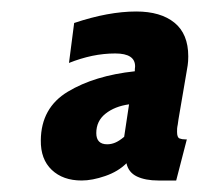

<svg xmlns="http://www.w3.org/2000/svg" viewBox="-20 -748 348 334"><path d="M122 -434Q89.5 -434 70 -452.5Q50.5 -471 51 -504Q51.5 -560.5 98 -588.5Q144.5 -616.5 214.5 -624Q214.5 -628.5 215 -632Q215.5 -655 180.5 -655Q160.5 -655 140.2 -650.8Q120 -646.5 100 -638.5L109 -708Q168.5 -728 217 -728Q259.5 -728 283.5 -708.5Q307.5 -689 307.5 -650Q307.5 -641 306.5 -634.5Q305.5 -628 304.5 -622.5L290.5 -540.5Q289 -529 288.5 -527.5Q288 -526 288 -518.5Q288 -509 292.2 -507.2Q296.5 -505.5 302.5 -505.5H305L286.5 -434H255.5Q233 -434 218.2 -441Q203.5 -448 200 -464Q185.5 -449.5 163 -441.8Q140.5 -434 122 -434ZM147.5 -516.5Q147.5 -497 166.5 -497Q173.5 -497 180.2 -499.8Q187 -502.5 196 -510L204.5 -566.5Q179.5 -563 163.5 -550.2Q147.5 -537.5 147.5 -516.5Z"/></svg>

Font: Cabin Condensed SemiBold
Style: Italic
Weight: 600
Width: 3
Italic angle: -10°
Designer: Pablo Impallari
Foundry: Pablo Impallari. http://www.impallari.com Igino Marini. http://www.ikern.com
Version: Version 3.001; ttfautohint (v1.8.3)